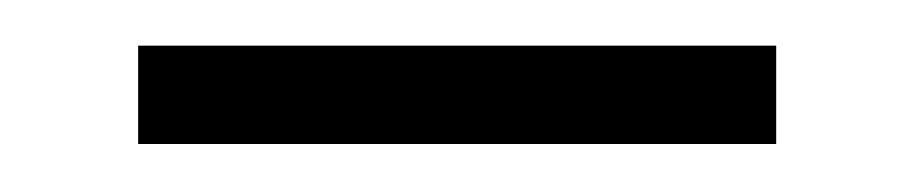

<svg xmlns="http://www.w3.org/2000/svg" viewBox="-20 -714 390 82"><path d="M311.5 -652.5H39V-694.5H311.5Z"/></svg>

Font: Argentum Novus Light
Style: Regular
Weight: 300
Designer: Julieta Ulanovsky (font) & Cristiano Sobral (main changes)
Foundry: Julieta Ulanovsky (font) & Cristiano Sobral (main changes)
Version: Version 3.00;November 27, 2020;FontCreator 13.0.0.2655 64-bi